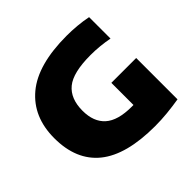

<svg xmlns="http://www.w3.org/2000/svg" viewBox="-181 -946 1153 1153"><g transform="rotate(-45 395.0 -370.0)"><path d="M517.5 10Q274.5 10 156.5 -85.2Q38.5 -180.5 38.5 -367Q38.5 -547.5 159.5 -648.8Q280.5 -750 526.5 -750Q569 -750 614 -746Q659 -742 700.5 -733.5V-551.5Q664.5 -558.5 625.2 -562.5Q586 -566.5 545.5 -566.5Q397 -566.5 336 -516.5Q275 -466.5 275 -363.5Q275 -269.5 329.5 -220.8Q384 -172 501.5 -172Q508.5 -172 516 -172V-360H727V-9Q675.5 -0.5 622.8 4.8Q570 10 517.5 10Z"/></g></svg>

Font: Encode Sans SmExp Black
Style: Regular
Weight: 900
Width: 6
Designer: Multiple Designers
Foundry: Impallari Type
Version: Version 3.002; ttfautohint (v1.8.3) -l 8 -r 50 -G 200 -x 14 